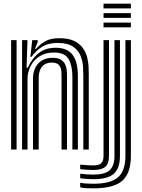

<svg xmlns="http://www.w3.org/2000/svg" viewBox="-20 -820 780 1053"><path d="M437 0V-405.8Q437 -424.2 435.4 -453.9Q433.8 -483.5 422 -513.5Q410.2 -543.5 380.9 -564Q351.5 -584.5 296 -584.5Q246.5 -584.5 213.6 -565.4Q180.8 -546.2 153.2 -508.5H146.5L156.8 -600H186.5L187 -590L171.8 -552H177.2Q204 -581.5 232.2 -596Q260.5 -610.5 305.8 -610.5Q356.2 -610.5 387.4 -595.1Q418.5 -579.8 435.1 -555.5Q451.8 -531.2 458.4 -503.9Q465 -476.5 465.9 -451.9Q466.8 -427.2 466.8 -411.8V0ZM41 0V-600H71V0ZM161 0V-388Q161 -423.8 174.1 -449.5Q187.2 -475.2 211.2 -489.1Q235.2 -503 267.8 -503Q300.2 -503 317 -490.8Q333.8 -478.5 340.1 -460.4Q346.5 -442.2 347 -424Q347.5 -405.8 347.5 -393.8V0H317.5V-392Q317.5 -406.5 316.8 -426.5Q316 -446.5 305 -461.6Q294 -476.8 263.2 -476.8Q241.8 -476.8 225.8 -467.4Q209.8 -458 201 -439.1Q192.2 -420.2 192.2 -391.2V0ZM101 0V-600H130.8L125.5 -448.5H132.2Q156.8 -502.2 194.2 -530.4Q231.8 -558.5 286.8 -558Q349.5 -557.5 378.2 -519.2Q407 -481 407 -403.8V0H377V-399.8Q377 -458.2 356.5 -495.1Q336 -532 275.5 -532Q229.5 -532 197.1 -511.4Q164.8 -490.8 147.9 -457.4Q131 -424 131 -385.2V0ZM547.8 -774V-800H697.8V-774ZM547.8 -670V-696H697.8V-670ZM547.8 -722V-748H697.8V-722ZM492.8 213Q466.2 213 448.6 211.8Q431 210.5 419.8 207.2V182.2Q434.8 185.2 451.9 186.5Q469 187.8 492.8 187.8Q586.5 187.8 627.1 152.4Q667.8 117 667.8 35V-600H697.8V35Q697.8 130.5 650.2 171.8Q602.8 213 492.8 213ZM492.8 162.8Q472.8 162.8 455.1 161.5Q437.5 160.2 419.8 157.5V132.8Q439.8 135.2 456.8 136.4Q473.8 137.5 492.8 137.5Q554.5 137.5 581.1 113.8Q607.8 90 607.8 35V-600H637.8V35Q637.8 103.5 604.1 133.1Q570.5 162.8 492.8 162.8ZM492.8 112.2Q476 112.2 459.4 111.2Q442.8 110.2 419.8 107.8V83Q445 85.2 462.2 86.2Q479.5 87.2 492.8 87.2Q522.2 87.2 535 75.1Q547.8 63 547.8 35V-600H577.8V35Q577.8 76.5 558 94.4Q538.2 112.2 492.8 112.2Z"/></svg>

Font: Big Shoulders Inline Display Thin Black
Style: Regular
Weight: 900
Version: Version 2.002